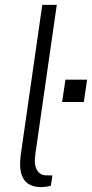

<svg xmlns="http://www.w3.org/2000/svg" viewBox="-20 -763 378 788"><path d="M151.5 5Q120.5 5 101.8 -5.2Q83 -15.5 73.8 -33.8Q64.5 -52 63 -75.8Q61.5 -99.5 65 -126.5L153.5 -743H213L125 -130Q119 -85 132 -64.5Q145 -44 167 -43.5L195 -43L189 -1Q178.5 2 168.2 3.5Q158 5 151.5 5ZM235 -344.5 248.5 -436H337.5L324 -344.5Z"/></svg>

Font: Public Sans Thin ExtraLight
Style: Italic
Weight: 250
Italic angle: -8°
Version: Version 2.001